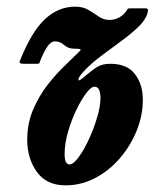

<svg xmlns="http://www.w3.org/2000/svg" viewBox="-20 -545 480 578"><path d="M39.5 -361Q75 -450 115.5 -487.5Q156 -525 206.5 -525Q230 -525 246.5 -515Q263 -505 277.5 -495Q292 -485 309 -485Q326.5 -485 339.5 -492.8Q352.5 -500.5 360 -511.5Q363 -516 364.2 -518Q365.5 -520 372.5 -520H416Q424.5 -520 425.2 -516.5Q426 -513 424 -505.5Q418 -484.5 396 -463.5Q374 -442.5 344.2 -420.8Q314.5 -399 284 -376.2Q253.5 -353.5 230.5 -328.5Q216 -312.5 216 -305.2Q216 -298 235 -315Q253.5 -331 270 -342Q286.5 -353 312 -353Q362.5 -353 386.2 -322Q410 -291 410 -245Q410 -197.5 391.5 -151.8Q373 -106 341 -68.8Q309 -31.5 266.8 -9.2Q224.5 13 177 13Q120.5 13 91.2 -27.2Q62 -67.5 62 -124.5Q62 -174 80 -215.8Q98 -257.5 124.2 -290.8Q150.5 -324 176.8 -349Q203 -374 219.5 -390.5Q226 -396.5 219.8 -397.5Q213.5 -398.5 202 -398.5Q185.5 -398.5 173 -409.5Q160.5 -420.5 146 -420.5Q133 -420.5 122.2 -404.2Q111.5 -388 101.5 -363Q99.5 -358 98.8 -355.5Q98 -353 92.5 -353H50.5Q36 -353 39.5 -361ZM174.5 -80.5Q174.5 -50 189.5 -50Q200.5 -50 216.5 -71.5Q232.5 -93 247.5 -125.5Q262.5 -158 272.5 -191.8Q282.5 -225.5 282.5 -250Q282.5 -264.5 278.5 -274.2Q274.5 -284 264 -284Q254.5 -284 239.8 -264.8Q225 -245.5 210 -214.5Q195 -183.5 184.8 -148.2Q174.5 -113 174.5 -80.5Z"/></svg>

Font: Besley* Condensed Semi
Style: Italic
Weight: 600
Width: 3
Italic angle: -13°
Designer: Owen Earl
Foundry: indestructible type*
Version: Version 3.000; ttfautohint (v1.8.3)